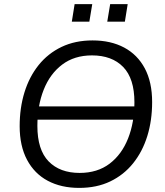

<svg xmlns="http://www.w3.org/2000/svg" viewBox="-20 -912 807 941"><path d="M120.6 -325.4 130.9 -390.6H685.2L674.5 -325.4ZM368.3 8.9Q279.6 8.9 214.1 -26Q148.6 -60.9 112.5 -128.8Q76.4 -196.8 76.4 -293.7Q76.4 -383.2 100 -459.7Q123.7 -536.2 169.5 -593.3Q215.4 -650.3 281.8 -682.1Q348.2 -713.9 433.7 -713.9Q522.9 -713.9 588.4 -679Q653.9 -644.1 689.8 -576.7Q725.6 -509.2 725.6 -411.8Q725.6 -321.8 702 -245.3Q678.3 -168.8 632.4 -111.7Q586.6 -54.7 520.4 -22.9Q454.3 8.9 368.3 8.9ZM370.3 -64.5Q457.5 -64.5 517.2 -109.8Q576.8 -155.1 607.8 -233.7Q638.8 -312.2 638.8 -410.8Q638.8 -527.2 583.6 -583.9Q528.5 -640.5 430.7 -640.5Q344.5 -640.5 284.8 -595.4Q225.1 -550.3 194.2 -472.3Q163.2 -394.2 163.2 -294.6Q163.2 -177.8 218.3 -121.1Q273.5 -64.5 370.3 -64.5ZM505.7 -805.9 519.9 -891.7H605.8L592 -805.9ZM332 -805.9 345.7 -891.7H432.1L417.9 -805.9Z"/></svg>

Font: Nunito Sans 12pt ExtraLight
Style: Italic
Weight: 200
Italic angle: -9°
Designer: Vernon Adams
Foundry: Vernon Adams
Version: Version 3.101;gftools[0.9.27]